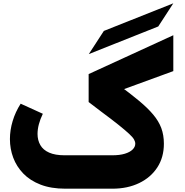

<svg xmlns="http://www.w3.org/2000/svg" viewBox="-20 -1141 1120 1161"><path d="M608 -202V0H375Q289 0 225.5 -24.5Q162 -49 121 -91.5Q80 -134 60 -187.5Q40 -241 40 -300Q40 -354 56.5 -409Q73 -464 105 -514L239 -453Q223 -420 215 -389.5Q207 -359 207 -331Q207 -293 224 -263.5Q241 -234 277.5 -218Q314 -202 370 -202ZM485 0Q477 0 471 -28Q465 -56 465 -102Q465 -147 471 -174.5Q477 -202 485 -202ZM485 0V-202H659Q704 -202 735 -211.5Q766 -221 782 -237Q798 -253 798 -272Q798 -284 790.5 -297.5Q783 -311 761 -331.5Q739 -352 698 -385Q657 -418 588 -469L516 -524L621 -684L691 -632Q767 -576 820 -532Q873 -488 906.5 -448Q940 -408 955.5 -366Q971 -324 971 -272Q971 -190 931.5 -129Q892 -68 821.5 -34Q751 0 659 0ZM516 -524V-693L1028 -928V-711ZM937 -981 517 -814 608 -954 1028 -1121Z"/></svg>

Font: Alexandria ExtraBold
Style: Regular
Weight: 800
Designer: Mohamed Gaber
Foundry: Kief Type Foundry
Version: Version 5.100